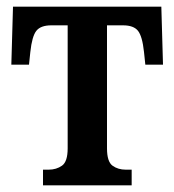

<svg xmlns="http://www.w3.org/2000/svg" viewBox="-20 -556 523 576"><path d="M109 0V-47H126Q149 -47 166 -59Q183 -71 183 -111V-480H134Q102 -480 89 -463.5Q76 -447 71 -400L67 -362H14L19 -536H464L469 -362H416L412 -400Q407 -447 394 -463.5Q381 -480 349 -480H301V-111Q301 -71 317.5 -59Q334 -47 357 -47H375V0Z"/></svg>

Font: Noto Serif Condensed SemiBold
Style: Regular
Weight: 600
Width: 3
Designer: Monotype Design Team
Foundry: Monotype Imaging Inc.
Version: Version 2.013